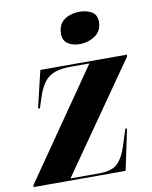

<svg xmlns="http://www.w3.org/2000/svg" viewBox="-93 -837 712 901"><g transform="rotate(-10 263.0 -386.5)"><path d="M-7 0 -5 -10 352 -526H263Q217 -526 186.5 -515Q156 -504 136.5 -478Q117 -452 102 -406L87 -359H78L120 -536H533L531 -526L171 -10H307Q369 -10 395.5 -36Q422 -62 438 -111L465 -195H473L432 0ZM323 -623Q291 -623 268 -638Q245 -653 245 -685Q245 -718 260 -737Q275 -756 299 -764.5Q323 -773 349 -773Q381 -773 405.5 -759Q430 -745 430 -711Q430 -667 397 -645Q364 -623 323 -623Z"/></g></svg>

Font: Noto Serif Display ExtraCondensed Black
Style: Italic
Weight: 900
Width: 2
Italic angle: -12°
Designer: Monotype Design Team
Foundry: Monotype Imaging Inc.
Version: Version 2.009